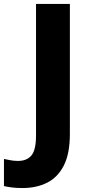

<svg xmlns="http://www.w3.org/2000/svg" viewBox="-96 -827 457 970"><path d="M18 123Q-13 123 -36.5 120Q-60 117 -76 113V-24Q-61 -21 -43.5 -17.5Q-26 -14 -5 -14Q40 -14 63 -42Q86 -70 86 -142V-807H257V-150Q257 -51 226.5 9Q196 69 142 96Q88 123 18 123Z"/></svg>

Font: Noto Sans Kannada UI ExtraBold
Style: Regular
Weight: 800
Designer: Jelle Bosma - Monotype Design Team
Foundry: Monotype Imaging Inc.
Version: Version 2.005; ttfautohint (v1.8.4.7-5d5b)